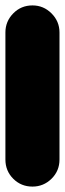

<svg xmlns="http://www.w3.org/2000/svg" viewBox="-20 -690 240 710"><path d="M0 -100H200V-570H0ZM100 -200Q58 -200 29 -170.5Q0 -141 0 -100Q0 -58 29 -29Q58 0 100 0Q141 0 170.5 -29Q200 -58 200 -100Q200 -141 170.5 -170.5Q141 -200 100 -200ZM100 -670Q58 -670 29 -640.5Q0 -611 0 -570Q0 -528 29 -499Q58 -470 100 -470Q141 -470 170.5 -499Q200 -528 200 -570Q200 -611 170.5 -640.5Q141 -670 100 -670Z"/></svg>

Font: Wavefont Black
Style: Regular
Weight: 900
Version: Version 3.004;gftools[0.9.33]